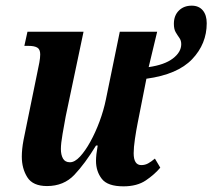

<svg xmlns="http://www.w3.org/2000/svg" viewBox="-20 -648 750 678"><path d="M416 10Q360 10 339.5 -16.5Q319 -43 319 -80Q319 -101 325 -134H319Q280 -70 242.5 -30.5Q205 9 146 9Q96 9 76.5 -22Q57 -53 57 -95Q57 -121 63 -153Q69 -185 75 -212L111 -388Q116 -411 119 -427.5Q122 -444 122 -456Q122 -474 111.5 -480Q101 -486 81 -486H66L77 -536H275L212 -237Q207 -210 201 -175.5Q195 -141 195 -122Q195 -101 202.5 -88Q210 -75 227 -75Q244 -75 262.5 -95Q281 -115 299 -147.5Q317 -180 331.5 -219Q346 -258 354 -297L403 -536H535L505 -411Q561 -419 590.5 -441.5Q620 -464 620 -492Q620 -505 613.5 -514Q607 -523 600.5 -534Q594 -545 594 -564Q594 -593 611.5 -610.5Q629 -628 657 -628Q682 -628 696 -611.5Q710 -595 710 -566Q710 -493 658.5 -439Q607 -385 497 -370L466 -213Q461 -188 456.5 -157.5Q452 -127 452 -107Q452 -65 479 -65Q492 -65 503 -71Q514 -77 527 -88L546 -56Q526 -32 495 -11Q464 10 416 10Z"/></svg>

Font: Noto Serif ExtraCondensed
Style: Bold Italic
Weight: 700
Width: 2
Italic angle: -12°
Designer: Monotype Design Team
Foundry: Monotype Imaging Inc.
Version: Version 2.013; ttfautohint (v1.8.4.7-5d5b)